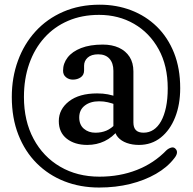

<svg xmlns="http://www.w3.org/2000/svg" viewBox="-20 -695 836 830"><path d="M479.1 -243.1Q462.6 -249 445.9 -253Q429.1 -257.1 408.3 -257.1Q370.4 -257.1 346.5 -238.6Q322.5 -220.1 322.5 -187.3Q322.5 -155.6 342.6 -138.5Q362.7 -121.3 392.3 -121.3Q418.6 -121.3 439.9 -130.3Q461.2 -139.2 481.5 -161.2L492.2 -134Q465.9 -101.1 431.8 -84.8Q397.7 -68.5 357.3 -68.5Q302.8 -68.5 268.5 -95.5Q234.2 -122.5 234.2 -171.5Q234.2 -222.7 278.3 -257Q322.4 -291.2 400 -291.2Q425.3 -291.2 446.3 -287.2Q467.3 -283.1 486.5 -275.6ZM600.8 -121.4Q624.4 -121.4 643.5 -134Q662.6 -146.5 676.3 -171Q690 -195.5 697.6 -231.4Q705.1 -267.2 705.1 -313.3Q705.1 -410.8 665.9 -481.9Q626.7 -553.1 559.5 -591.9Q492.3 -630.7 408.2 -630.7Q334.2 -630.7 274.4 -605Q214.5 -579.3 171.9 -531.9Q129.3 -484.6 106.4 -419.5Q83.5 -354.4 83.5 -275.7Q83.5 -172.4 125.1 -94.8Q166.6 -17.2 240.3 25.7Q313.9 68.7 409.8 68.7Q497.9 68.7 571.8 39.6Q645.6 10.6 699.3 -45.1Q708.4 -53.5 719.7 -56.8Q730.9 -60.2 738.6 -52Q746.7 -43.7 744.8 -32.8Q742.8 -22 732.8 -10.1Q703.3 28.2 654.4 56.4Q605.5 84.6 543 100.2Q480.4 115.7 408.5 115.7Q327.2 115.7 258.5 88.8Q189.7 61.8 138.7 10.8Q87.7 -40.2 59.4 -112.5Q31 -184.9 31 -275.7Q31 -359.8 57.5 -432.3Q83.9 -504.9 133.6 -559.3Q183.2 -613.7 253.5 -644.2Q323.7 -674.7 411 -674.7Q483.9 -674.7 547.2 -650.5Q610.5 -626.2 658 -579.9Q705.5 -533.5 732.3 -466.5Q759 -399.5 759 -314Q759 -243.2 737.1 -187.9Q715.2 -132.6 675.2 -100.5Q635.1 -68.5 580.6 -68.5Q551.7 -68.5 528 -77Q504.3 -85.5 490 -101.7Q475.7 -117.9 475.3 -141.2L470.2 -143.7V-388.9Q470.2 -422.2 453.2 -441.2Q436.2 -460.2 404.6 -460.2Q374.7 -460.2 359.1 -446Q343.5 -431.8 343.5 -411.1V-390.8Q343.5 -370.9 329 -360.8Q314.5 -350.8 294.9 -350.8Q278.3 -350.8 265.5 -360.9Q252.6 -371 252.6 -389.5Q252.6 -421 272.4 -446.6Q292.2 -472.2 330.7 -487.3Q369.1 -502.3 424.2 -502.3Q464.2 -502.3 493.9 -488.7Q523.6 -475 540.2 -449.2Q556.7 -423.3 556.7 -386.1V-165.6Q556.7 -143.6 567.4 -132.5Q578.1 -121.4 600.8 -121.4Z"/></svg>

Font: Fraunces 144pt S100 Black
Style: Regular
Weight: 900
Version: Version 1.000